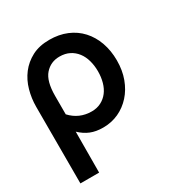

<svg xmlns="http://www.w3.org/2000/svg" viewBox="-153 -586 851 889"><g transform="rotate(-30 273.0 -142.0)"><path d="M455.1 -227.1Q455.1 -173.8 439 -130.4Q422.9 -86.9 394.5 -55.4Q366.2 -23.9 328.1 -6.3Q290 11.2 245.1 11.2Q207 11.2 178.5 -0.5Q149.9 -12.2 125 -36.1L124 182.1H23.9V-227.1Q23.9 -272 35.9 -314.9Q47.9 -357.9 73.5 -391.4Q99.1 -424.8 137.9 -445.3Q176.8 -465.8 231 -465.8Q282.2 -465.8 323.7 -448.5Q365.2 -431.2 394.5 -399.2Q423.8 -367.2 439.5 -323Q455.1 -278.8 455.1 -227.1ZM354 -227.1Q354 -257.8 346.4 -284.9Q338.9 -312 323.5 -332Q308.1 -352.1 285.6 -363.5Q263.2 -375 232.9 -375Q186 -375 155.5 -340.6Q125 -306.2 125 -227.1V-128.9Q169.9 -80.1 236.8 -80.1Q265.1 -80.1 287.1 -91.6Q309.1 -103 324 -122.6Q338.9 -142.1 346.4 -168.9Q354 -195.8 354 -227.1Z"/></g></svg>

Font: Anonymous Pro
Style: Bold
Weight: 700
Monospace: yes
Designer: Mark Simonson
Version: Version 1.003